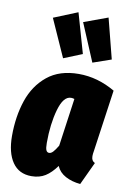

<svg xmlns="http://www.w3.org/2000/svg" viewBox="-97 -933 687 1012"><g transform="rotate(10 246.5 -427.0)"><path d="M493 -499 446 -168Q443 -152 443 -140Q443 -127 447.5 -119Q452 -111 462 -106L405 16Q360 12 325.5 -6.5Q291 -25 277 -58Q249 -19 218 0.5Q187 20 144 20Q77 20 42 -31Q7 -82 7 -172Q7 -276 36 -362Q65 -448 130 -501Q195 -554 298 -554Q399 -554 493 -499ZM194 -167Q194 -139 199 -128Q204 -117 215 -117Q226 -117 237 -129.5Q248 -142 261 -164L297 -420Q288 -423 279 -423Q238 -423 216 -345.5Q194 -268 194 -167ZM239 -874 300 -661 201 -621 111 -822ZM400 -874 455 -659 357 -625 272 -827Z"/></g></svg>

Font: Fira Sans Extra Condensed Black
Style: Italic
Weight: 900
Width: 3
Italic angle: -8°
Designer: Carrois Corporate & Edenspiekermann AG
Foundry: Carrois Corporate GbR & Edenspiekermann AG
Version: Version 4.203